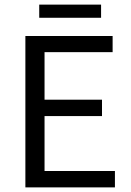

<svg xmlns="http://www.w3.org/2000/svg" viewBox="-20 -812 567 832"><path d="M90 0V-656H468V-586H173V-380H422V-309H173V-71H478V0ZM150 -735V-792H418V-735Z"/></svg>

Font: Processing Sans Pro
Style: Regular
Weight: 400
Designer: Paul D. Hunt
Foundry: Adobe Systems Incorporated
Version: Version 2.020;PS 2.000;hotconv 1.0.86;makeotf.lib2.5.63406